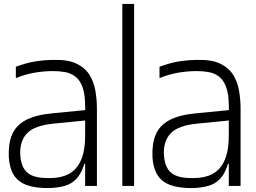

<svg xmlns="http://www.w3.org/2000/svg" viewBox="-20 -950 1307 981"><path d="M415 0V-307Q415 -313 415 -328.1Q415 -343.2 415.1 -360.3Q415.2 -377.5 415.2 -390.6Q415.2 -403.7 415.2 -404.7Q415.2 -466.3 402.2 -503.1Q389.2 -539.8 366.2 -557.8Q343.2 -575.8 314 -581.3Q284.8 -586.8 252.5 -586.8Q201.7 -586.8 154.1 -578.2Q106.5 -569.5 61 -551V-609Q112.2 -628 156.1 -635.6Q200 -643.2 255 -644Q327.2 -645.7 371 -624.8Q414.8 -603.8 437.2 -567.7Q459.7 -531.5 467.4 -486.3Q475.2 -441.2 475.2 -394.3V0ZM231.5 11Q160.7 11.8 116.1 -4.7Q71.5 -21.3 49.8 -57Q28.2 -92.7 25 -146Q21.8 -214 41.1 -261Q60.3 -308 110 -335.4Q159.7 -362.8 247 -371L435 -389.3V-336.3L253.3 -318.3Q156 -308.8 117.9 -268.6Q79.8 -228.3 83.5 -158.7Q86.5 -111 104.8 -84.5Q123 -58 157.6 -48.2Q192.2 -38.5 242.2 -40.3Q280.5 -41.3 312 -52.4Q343.5 -63.5 366.4 -88.2Q389.3 -112.8 402.2 -154.3Q415 -195.8 415 -256.8L433 -113H411Q396 -64 371.4 -37.4Q346.8 -10.8 312.2 -0.8Q277.5 9.3 231.5 11Z M605 0V-930H665.2V0Z M1149 0V-307Q1149 -313 1149 -328.1Q1149 -343.2 1149.1 -360.3Q1149.2 -377.5 1149.2 -390.6Q1149.2 -403.7 1149.2 -404.7Q1149.2 -466.3 1136.2 -503.1Q1123.2 -539.8 1100.2 -557.8Q1077.2 -575.8 1048 -581.3Q1018.8 -586.8 986.5 -586.8Q935.7 -586.8 888.1 -578.2Q840.5 -569.5 795 -551V-609Q846.2 -628 890.1 -635.6Q934 -643.2 989 -644Q1061.2 -645.7 1105 -624.8Q1148.8 -603.8 1171.2 -567.7Q1193.7 -531.5 1201.4 -486.3Q1209.2 -441.2 1209.2 -394.3V0ZM965.5 11Q894.7 11.8 850.1 -4.7Q805.5 -21.3 783.8 -57Q762.2 -92.7 759 -146Q755.8 -214 775.1 -261Q794.3 -308 844 -335.4Q893.7 -362.8 981 -371L1169 -389.3V-336.3L987.3 -318.3Q890 -308.8 851.9 -268.6Q813.8 -228.3 817.5 -158.7Q820.5 -111 838.8 -84.5Q857 -58 891.6 -48.2Q926.2 -38.5 976.2 -40.3Q1014.5 -41.3 1046 -52.4Q1077.5 -63.5 1100.4 -88.2Q1123.3 -112.8 1136.2 -154.3Q1149 -195.8 1149 -256.8L1167 -113H1145Q1130 -64 1105.4 -37.4Q1080.8 -10.8 1046.2 -0.8Q1011.5 9.3 965.5 11Z"/></svg>

Font: Matangi Light
Style: Regular
Weight: 300
Designer: Prashant Pant
Foundry: The Graphic Ant
Version: Version 3.002